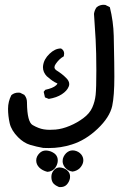

<svg xmlns="http://www.w3.org/2000/svg" viewBox="-20 -430 540 792"><path d="M202.1 328.6Q191.9 318.4 191.9 299.8Q191.9 282.2 204.1 270Q213.4 260.7 226.1 260.7Q230 260.7 234.4 261.7Q252 265.6 261.2 276.9Q269 285.6 269 298.3Q269 301.8 268.6 305.2Q265.6 320.8 254.9 332Q245.1 341.8 229 341.8Q223.1 341.8 221.7 340.8Q209 335.4 202.1 328.6ZM143.1 201.7Q153.8 190.9 169.4 190.9Q174.3 190.9 181.4 192.4Q188.5 193.8 195.3 197.3Q204.6 201.7 210.4 208.5Q218.3 218.3 218.3 231.4Q218.3 234.9 217.8 238.8Q214.8 255.4 204.1 266.6Q192.9 277.8 175.3 278.8Q154.3 273.4 142.1 261.2Q129.4 248.5 129.4 231.9Q129.4 215.3 143.1 201.7ZM238.8 240.7Q238.3 237.3 238.3 234.9Q238.3 224.6 242.2 216.8Q246.1 208.5 252.9 201.7Q265.1 190.4 279.3 190.4Q282.7 190.4 286.6 190.9Q304.7 194.3 315.4 207.5Q323.7 218.3 323.7 231Q323.7 241.2 318.4 251Q314.5 258.3 308.6 264.2Q296.4 275.4 279.3 277.8Q260.7 275.4 249.5 262.2Q240.7 252.4 238.8 240.7ZM54.7 136.2Q26.9 108.4 20 78.4Q13.2 48.3 13.2 18.6Q13.2 -11.2 26.9 -37.6Q39.1 -47.9 55.7 -47.9Q58.6 -47.9 63 -47.4L80.6 -38.6L81.1 -37.6Q91.3 -25.4 91.3 -7.8Q91.3 -6.3 91.3 -4.9Q92.3 73.2 114.7 85.9Q139.6 100.1 160.2 103.5Q172.4 105.5 184.8 105.5Q197.3 105.5 209 104.5Q236.8 102.1 267.8 89.1Q298.8 76.2 324.7 56.6Q350.1 37.6 360.8 13.2Q371.6 -11.2 374.5 -38.6Q377.4 -65.9 377.4 -139.4Q377.4 -212.9 374.5 -266.8Q371.6 -320.8 367.7 -373Q370.1 -389.2 378.9 -400.4Q386.2 -406.2 393.6 -408.2Q400.9 -410.2 405.5 -410.2Q410.2 -410.2 414.6 -409.7L433.1 -400.4Q447.8 -341.3 449.2 -282Q450.7 -222.7 451.2 -172.6Q451.7 -122.6 451.7 -114.3Q451.7 -34.2 442.9 6.8Q432.6 53.7 382.8 101.1Q333 148.4 276.4 166Q230.5 180.7 181.2 180.7Q164.6 180.7 158.2 180.2Q130.4 175.3 104.2 167.5Q78.1 159.7 54.7 136.2ZM216.8 -85Q216.8 -85.9 213.4 -87.4Q199.2 -92.8 177.7 -111.8L173.3 -115.2Q157.2 -131.8 157.2 -152.8Q157.2 -155.8 157.7 -159.2Q161.1 -186 184.1 -208Q207 -230 230.5 -230H231.9Q235.8 -227.5 237.8 -225.6Q244.6 -218.8 244.6 -208.5Q244.6 -204.6 243.2 -197.8Q231.9 -191.4 224.4 -183.8Q216.8 -176.3 210 -166.5Q204.6 -158.7 204.6 -152.8Q204.6 -145 214.4 -138.7Q237.3 -124.5 252.9 -108.4Q265.6 -96.2 265.6 -83Q265.6 -77.6 263.2 -72.3Q256.3 -55.2 235.1 -41.3Q213.9 -27.3 181.2 -22L165.5 -28.3L160.2 -51.3L167 -59.6Q198.7 -66.4 211.4 -78.1Q216.8 -83.5 216.8 -85Z"/></svg>

Font: Bakudai
Style: Medium
Weight: 500
Version: Version 1.48